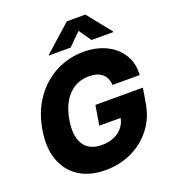

<svg xmlns="http://www.w3.org/2000/svg" viewBox="-169 -1080 1077 1214"><g transform="rotate(-20 369.5 -473.0)"><path d="M332.5 11.7Q226.6 11.7 154.8 -34.7Q83 -81.1 53 -165.3Q22.9 -249.5 42 -363.3Q62 -482.4 122.1 -566.7Q182.1 -650.9 268.6 -695.1Q355 -739.3 453.6 -739.3Q540 -739.3 606.2 -706.8Q672.4 -674.3 708.3 -616Q744.1 -557.6 738.8 -479.5H555.7Q553.7 -526.9 522.9 -554.4Q492.2 -582 434.1 -582Q350.6 -582 295.7 -524.4Q240.7 -466.8 223.6 -363.3Q206.5 -259.8 243.2 -202.6Q279.8 -145.5 364.3 -145.5Q432.1 -145.5 477.3 -178.7Q522.5 -211.9 532.7 -266.1H389.2L411.1 -397.9H730.5L713.9 -297.9Q698.7 -205.1 645.3 -135.5Q591.8 -65.9 511 -27.1Q430.2 11.7 332.5 11.7ZM528.3 -792 471.2 -874.5 387.7 -792H242.2L243.2 -796.9L422.4 -956.5H546.4L674.8 -796.9L673.8 -792Z"/></g></svg>

Font: Inter Display Extra Bold
Style: Italic
Weight: 800
Italic angle: -9.39999°
Designer: Rasmus Andersson
Foundry: rsms
Version: Version 4.000;git-4fc901f